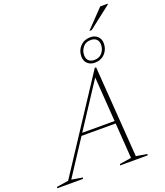

<svg xmlns="http://www.w3.org/2000/svg" viewBox="-254 -1206 1141 1330"><g transform="rotate(-20 317.0 -541.0)"><path d="M205 -283.5 211.5 -302H488.5L482 -283.5ZM522 -23 603.5 -9.5 600.5 0H397.5L400.5 -9.5L486.5 -23L443 -646.5H454L46 -23L127 -9.5L124 0H-66L-63.5 -9.5L23 -23L464 -695H474ZM506.5 -905Q539 -905 560 -885.8Q581 -866.5 581 -832.5Q581 -788.5 552 -758.2Q523 -728 478 -728Q446 -728 424.8 -747.2Q403.5 -766.5 403.5 -800.5Q403.5 -845 432.5 -875Q461.5 -905 506.5 -905ZM481 -747Q519.5 -747 539.8 -773.2Q560 -799.5 560 -830Q560 -857.5 544.8 -871.8Q529.5 -886 503.5 -886Q465 -886 444.8 -859.8Q424.5 -833.5 424.5 -803Q424.5 -775.5 439.8 -761.2Q455 -747 481 -747ZM516.5 -948 645 -1082H700.5L699 -1076.5L533.5 -948Z"/></g></svg>

Font: Newsreader 36pt ExtraLight
Style: Italic
Weight: 250
Italic angle: -17°
Designer: Hugues Gentile
Foundry: Production Type
Version: Version 1.003